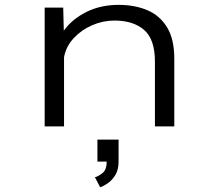

<svg xmlns="http://www.w3.org/2000/svg" viewBox="-20 -532 915 808"><path d="M168 0V-500H246L248.5 -403Q283.5 -451.5 343.2 -481.5Q403 -511.5 479.5 -511.5Q547 -511.5 599.8 -489.2Q652.5 -467 683 -417.2Q713.5 -367.5 713.5 -284.5V0H632V-273Q632 -366.5 586.5 -406Q541 -445.5 461.5 -445.5Q413.5 -445.5 368.2 -426Q323 -406.5 290.5 -371.8Q258 -337 249.5 -291.5V0ZM390 148V55.5H479V148Q479 182.5 465.2 204.8Q451.5 227 433.2 239.5Q415 252 401.5 256L379.5 214Q393.5 210.5 411.2 196.5Q429 182.5 429 148Z"/></svg>

Font: Trispace SemiExpanded Light
Style: Regular
Weight: 300
Width: 6
Designer: Tyler Finck
Foundry: Etcetera Type Company
Version: Version 1.210; ttfautohint (v1.8.3)